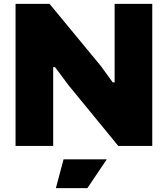

<svg xmlns="http://www.w3.org/2000/svg" viewBox="-20 -760 874 1000"><path d="M311 70H536L435 220H271ZM61 -740H238L507 -414L567 -331H577V-740H773V0H596L337 -316L267 -410H257V0H61Z"/></svg>

Font: Plata Sans Black
Style: Regular
Weight: 900
Designer: Pablo Impallari, Andres Torresi, & Cristiano Sobral
Foundry: Pablo Impallari, Andres Torresi, & Cristiano Sobral
Version: Version 1.00;December 28, 2019;FontCreator 12.0.0.2547 64-bi